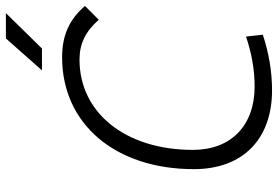

<svg xmlns="http://www.w3.org/2000/svg" viewBox="-166 -768 944 652"><g transform="rotate(-90 306.0 -442.0)"><path d="M325.2 9.8C387.7 9.8 450.7 -0.5 514.2 -21.5L507.8 -78.6C450.2 -59.1 394 -49.3 338.4 -49.3C205.6 -49.3 123 -129.4 123 -258.8C123 -486.8 248 -644 429.7 -644C483.4 -644 525.4 -623.5 564.9 -578.6L611.8 -625.5C565.4 -679.2 511.2 -703.1 437.5 -703.1C210.9 -703.1 57.6 -522.5 57.6 -255.4C57.6 -90.3 158.7 9.8 325.2 9.8ZM393.1 -771.5H467.3L587.4 -894H501.5Z"/></g></svg>

Font: Cascadia Mono NF Light
Style: Italic
Weight: 300
Italic angle: -10°
Monospace: yes
Designer: Aaron Bell
Foundry: Saja Typeworks
Version: Version 2404.023